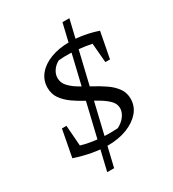

<svg xmlns="http://www.w3.org/2000/svg" viewBox="-208 -851 999 1107"><g transform="rotate(-30 292.0 -297.0)"><path d="M255 11Q207 11 152.5 1Q98 -9 41 -28L80 -81Q202 -38 354 -47Q386 -63 405 -88.5Q424 -114 424 -141Q424 -170 402 -192.5Q380 -215 345.5 -235.5Q311 -256 272 -277Q233 -298 198.5 -322.5Q164 -347 142 -378Q120 -409 120 -451Q120 -500 150.5 -537.5Q181 -575 235.5 -596Q290 -617 362 -617Q406 -617 453 -609Q500 -601 547 -585L519 -530Q477 -542 430 -549Q383 -556 337 -558Q291 -560 255 -556Q229 -542 213.5 -519Q198 -496 198 -471Q198 -439 220 -415Q242 -391 277 -370Q312 -349 351 -328Q390 -307 425 -283Q460 -259 482 -228.5Q504 -198 504 -158Q504 -108 472 -70.5Q440 -33 384 -11Q328 11 255 11ZM119 -23 41 -28 75 -207H105ZM175 142 384 -736H430L221 142ZM483 -413 468 -591 547 -585 514 -413Z"/></g></svg>

Font: Piazzolla Thin
Style: Italic
Weight: 400
Italic angle: -11.3°
Version: Version 2.005